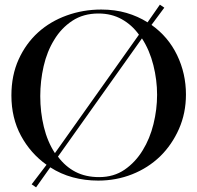

<svg xmlns="http://www.w3.org/2000/svg" viewBox="-20 -771 848 825"><path d="M135 34 116 21 180 -63Q111 -112 70 -188Q29 -264 29 -361Q29 -447 60 -515.5Q91 -584 144 -632Q196 -679 266.5 -704.5Q337 -730 415 -730Q474 -730 523.5 -715.5Q573 -701 614 -675L667 -751L686 -738L631 -664Q703 -613 741 -534Q779 -455 779 -365Q779 -285 749 -217Q719 -149 668 -99Q616 -49 547.5 -22Q479 5 402 5Q345 5 293 -9Q241 -23 196 -52ZM216 -113 577 -622Q547 -664 503 -688.5Q459 -713 403 -713Q338 -713 290.5 -681.5Q243 -650 213 -600Q182 -550 167.5 -486.5Q153 -423 153 -358Q153 -289 168.5 -225.5Q184 -162 216 -113ZM406 -10Q469 -10 515.5 -42Q562 -74 593 -125Q624 -175 639.5 -238Q655 -301 655 -364Q655 -427 639 -491Q623 -555 590 -606L229 -98Q261 -55 304.5 -32.5Q348 -10 406 -10Z"/></svg>

Font: Mulat Addis
Style: Regular
Weight: 400
Designer: Fasil fikreab
Version: Version 1.001; ttfautohint (v1.8.3)